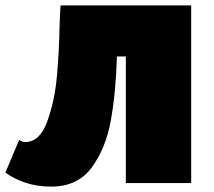

<svg xmlns="http://www.w3.org/2000/svg" viewBox="-39 -678 792 711"><path d="M669 0H427V-469H394Q390 -333 371 -230Q352 -127 300 -57Q248 13 151 13Q98 13 55 -1.5Q12 -16 -19 -39L32 -160Q43 -152 54 -152Q108 -152 135.5 -227Q163 -302 171.5 -393Q180 -484 182 -593Q184 -653 186 -658H669Z"/></svg>

Font: Ysabeau Black
Style: Regular
Weight: 900
Designer: Christian Thalmann (Catharsis Fonts)
Version: Version 0.003